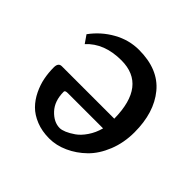

<svg xmlns="http://www.w3.org/2000/svg" viewBox="-126 -567 704 704"><g transform="rotate(45 226.5 -214.5)"><path d="M328.1 -148.9H145Q130.9 -148.9 130.9 -142.1Q130.9 -93.8 157.5 -65.4Q184.1 -37.1 214.8 -37.1Q224.6 -37.1 239.3 -43.2Q253.9 -49.3 271.2 -61.3Q288.6 -73.2 304.4 -96.4Q320.3 -119.6 328.1 -148.9ZM62 -319.8 41 -350.1Q72.8 -393.6 119.4 -419.7Q166 -445.8 217.8 -445.8Q318.4 -445.8 369.1 -384Q419.9 -322.3 419.9 -220.2Q419.9 -166 401.4 -119.9Q382.8 -73.7 353 -44.7Q323.2 -15.6 287.1 0.7Q251 17.1 214.8 17.1Q176.8 17.1 146.5 4.9Q116.2 -7.3 96.9 -26.9Q77.6 -46.4 64.9 -72.8Q52.2 -99.1 47.1 -125.5Q42 -151.9 42 -179.2Q42 -203.1 60.1 -203.1H332Q330.1 -373 199.2 -373Q110.8 -373 62 -319.8Z"/></g></svg>

Font: Linear Smooth Low Contrast
Style: Regular
Weight: 500
Designer: Philipp H. Poll, Flanker
Foundry: Philipp H. Poll, reworked by Flanker
Version: Version 1.010 | FøM Fix